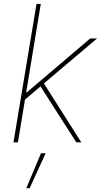

<svg xmlns="http://www.w3.org/2000/svg" viewBox="-20 -748 530 1009"><path d="M105.5 -219.7 112.3 -262.7H121.1L454.1 -545.9H490.2L200.2 -300.8L197.3 -297.9ZM50.8 0 171.9 -727.5H194.3L74.2 0ZM380.9 0 188.5 -300.8 207 -315.4 407.2 0ZM118.2 241.2 195.3 57.6H219.7L135.7 241.2Z"/></svg>

Font: Inter Tight Thin
Style: Italic
Weight: 250
Italic angle: -9.39999°
Designer: Rasmus Andersson
Foundry: rsms
Version: Version 3.004